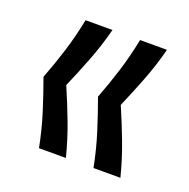

<svg xmlns="http://www.w3.org/2000/svg" viewBox="-78 -527 516 523"><g transform="rotate(20 180.0 -265.5)"><path d="M86 -80Q76 -131 61.5 -177Q47 -223 31 -267Q48 -311 62 -356Q76 -401 86 -451H164Q151 -401 133.5 -356Q116 -311 97 -267Q116 -223 133.5 -177Q151 -131 164 -80ZM244 -80Q234 -131 219.5 -177Q205 -223 189 -267Q206 -311 220 -356Q234 -401 244 -451H322Q309 -401 291.5 -356Q274 -311 255 -267Q274 -223 291.5 -177Q309 -131 322 -80Z"/></g></svg>

Font: Bricolage Grotesque SemiCondensed Light
Style: Regular
Weight: 300
Width: 4
Designer: Mathieu Triay
Foundry: Atelier Triay
Version: Version 1.000;gftools[0.9.30]